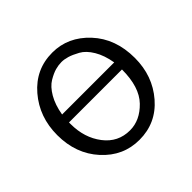

<svg xmlns="http://www.w3.org/2000/svg" viewBox="-130 -630 787 787"><g transform="rotate(-45 263.5 -236.0)"><path d="M38 -235Q38 -340 102 -414.5Q166 -489 263 -489Q354 -489 420.5 -417.5Q487 -346 487 -234Q487 -130 423.5 -56.5Q360 17 263 17Q169 17 103.5 -55Q38 -127 38 -235ZM109 -228Q109 -149 151.5 -93.5Q194 -38 263 -38Q321 -38 368.5 -87Q416 -136 416 -238H109ZM112 -281H414Q406 -329 386 -362.5Q366 -396 340.5 -410Q315 -424 296.5 -429.5Q278 -435 262 -435Q245 -435 226.5 -430Q208 -425 183.5 -410.5Q159 -396 139.5 -362.5Q120 -329 112 -281Z"/></g></svg>

Font: Coval
Style: ExtraLight
Weight: 250
Foundry: Context Ltd
Version: Version 001.000